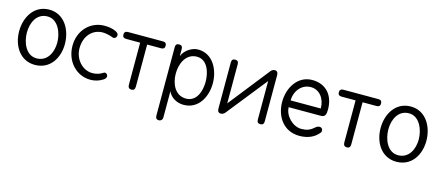

<svg xmlns="http://www.w3.org/2000/svg" viewBox="-54 -1153 4497 1962"><g transform="rotate(15 2195.0 -172.0)"><path d="M283 -573C123 -573 40 -430 40 -281C40 -132 123 11 283 11C442 11 526 -124 526 -274C526 -423 443 -573 283 -573ZM283 -501C395 -501 447 -369 447 -268C447 -163 396 -58 283 -58C169 -58 120 -186 120 -288C120 -393 169 -501 283 -501Z M870 -489C903 -489 951 -478 979 -466C982 -465 986 -464 989 -464C1009 -464 1022 -480 1022 -502C1022 -515 1008 -529 988 -538C949 -556 907 -560 869 -560C726 -560 605 -447 605 -278C605 -114 721 11 871 11C915 11 961 -1 1004 -29C1018 -40 1028 -52 1028 -66C1028 -84 1012 -98 998 -98C994 -98 989 -97 985 -94C948 -69 909 -60 873 -60C767 -60 681 -156 681 -273C681 -403 763 -489 870 -489Z M1265 -42C1265 -14 1278 0 1303 0C1327 0 1339 -14 1339 -42V-487H1487C1512 -487 1525 -499 1525 -523C1525 -548 1512 -560 1487 -560H1118C1091 -560 1078 -548 1078 -523C1078 -499 1091 -487 1118 -487H1265Z M1864 -56C1748 -56 1698 -170 1698 -277C1698 -382 1748 -499 1864 -499C1975 -499 2015 -372 2015 -273C2015 -172 1975 -56 1864 -56ZM1618 189C1618 216 1630 230 1654 230C1674 230 1692 215 1692 190V-87C1721 -24 1786 12 1857 12C2012 12 2090 -132 2090 -277C2090 -422 2012 -573 1857 -573C1789 -573 1714 -521 1692 -458V-534C1692 -560 1680 -573 1655 -573C1630 -573 1618 -560 1618 -534Z M2703 -528C2703 -557 2691 -572 2667 -572C2648 -572 2631 -560 2615 -536L2285 -118V-533C2285 -558 2273 -571 2249 -571C2224 -571 2212 -558 2212 -533V-44C2212 -15 2224 0 2248 0C2267 0 2284 -10 2298 -30L2630 -447V-38C2630 -13 2642 0 2666 0C2691 0 2703 -13 2703 -38Z M2903 -315C2903 -415 2972 -500 3068 -500C3163 -500 3222 -417 3222 -315ZM3065 -574C2909 -574 2823 -427 2823 -280C2823 -122 2916 12 3081 12C3170 12 3239 -18 3286 -77C3291 -82 3293 -89 3293 -97C3293 -120 3279 -131 3260 -131C3246 -131 3230 -125 3217 -113C3172 -73 3137 -62 3081 -62C2992 -62 2902 -153 2902 -243H3240C3287 -243 3296 -270 3296 -324C3296 -470 3213 -574 3065 -574Z M3544 -42C3544 -14 3557 0 3582 0C3606 0 3618 -14 3618 -42V-487H3766C3791 -487 3804 -499 3804 -523C3804 -548 3791 -560 3766 -560H3397C3370 -560 3357 -548 3357 -523C3357 -499 3370 -487 3397 -487H3544Z M4107 -573C3947 -573 3864 -430 3864 -281C3864 -132 3947 11 4107 11C4266 11 4350 -124 4350 -274C4350 -423 4267 -573 4107 -573ZM4107 -501C4219 -501 4271 -369 4271 -268C4271 -163 4220 -58 4107 -58C3993 -58 3944 -186 3944 -288C3944 -393 3993 -501 4107 -501Z"/></g></svg>

Font: Numismatica Pro
Style: Regular
Weight: 400
Designer: Chris Hopkins
Foundry: Edward C. D. Hopkins
Version: Version 2.19D